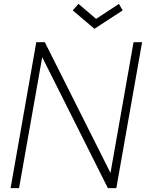

<svg xmlns="http://www.w3.org/2000/svg" viewBox="-20 -967 750 987"><path d="M354 -913.5 383.5 -947 474 -870 591.5 -947 610.5 -913.5 465.5 -819ZM548 -78 666.5 -750H710.5L578 0H534.5L197 -673L78 0H34.5L166.5 -750H210.5Z"/></svg>

Font: Russisch Sans ExtraLight
Style: Italic
Weight: 200
Width: 4
Italic angle: -10°
Designer: Michael Sharanda (font) & Cristiano Sobral (main changes)
Foundry: Michael Sharanda
Version: Version 2.00;September 8, 2020;FontCreator 13.0.0.2681 64-bi